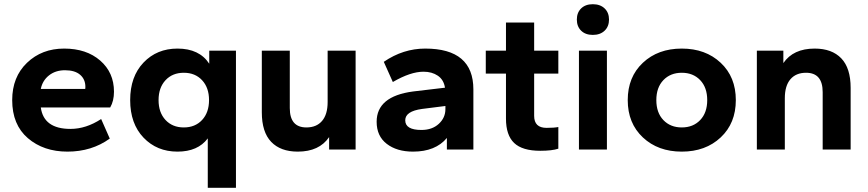

<svg xmlns="http://www.w3.org/2000/svg" viewBox="-20 -711 4127 913"><path d="M301 10Q187 10 112.5 -54Q38 -118 38 -235Q38 -345 108.5 -412.5Q179 -480 285 -480Q391 -480 456.5 -423Q522 -366 522 -275Q522 -231 504 -200H174Q188 -98 315 -98Q389 -98 461 -145L502 -52Q416 10 301 10ZM289 -377Q244 -377 213 -352.5Q182 -328 174 -288H385Q386 -290 386 -298Q386 -334 361 -355.5Q336 -377 289 -377Z M824 10Q726 10 662.5 -56.5Q599 -123 599 -235Q599 -347 662.5 -413.5Q726 -480 824 -480Q928 -480 975 -408V-470H1102V182H968V-53Q921 10 824 10ZM767 -140.5Q800 -105 854 -105Q908 -105 941 -140.5Q974 -176 974 -235Q974 -294 941 -329.5Q908 -365 854 -365Q800 -365 767 -329.5Q734 -294 734 -235Q734 -176 767 -140.5Z M1396 10Q1314 10 1269.5 -36.5Q1225 -83 1225 -177V-470H1358V-197Q1358 -105 1437 -105Q1485 -105 1511.5 -136Q1538 -167 1538 -226V-470H1671V0H1545V-59Q1498 10 1396 10Z M1944 10Q1867 10 1819 -27Q1771 -64 1771 -132Q1771 -253 1944 -276L2096 -294Q2090 -332 2062 -351Q2034 -370 1994 -370Q1932 -370 1848 -321L1805 -417Q1897 -480 2002 -480Q2231 -480 2231 -286V0H2105V-55Q2051 10 1944 10ZM1984 -93Q2035 -93 2066.5 -122Q2098 -151 2098 -192V-207L1987 -193Q1907 -182 1907 -139Q1907 -93 1984 -93Z M2549 6Q2464 6 2425 -31Q2386 -68 2386 -147V-361H2290V-470H2386V-604H2520V-470H2635V-361H2520V-160Q2520 -103 2579 -103Q2615 -103 2635 -107V-4Q2605 6 2549 6Z M2866 0H2733V-470H2866ZM2855 -565Q2834 -545 2799 -545Q2764 -545 2743.5 -565Q2723 -585 2723 -618Q2723 -651 2743.5 -671Q2764 -691 2799 -691Q2834 -691 2855 -671Q2876 -651 2876 -618Q2876 -585 2855 -565Z M3407 -57.5Q3335 10 3222 10Q3109 10 3037 -57.5Q2965 -125 2965 -235Q2965 -345 3037 -412.5Q3109 -480 3222 -480Q3335 -480 3407 -412.5Q3479 -345 3479 -235Q3479 -125 3407 -57.5ZM3134.5 -140Q3168 -105 3222 -105Q3276 -105 3309.5 -140Q3343 -175 3343 -235Q3343 -295 3309.5 -330Q3276 -365 3222 -365Q3168 -365 3134.5 -330Q3101 -295 3101 -235Q3101 -175 3134.5 -140Z M4025 0H3892V-273Q3892 -365 3813 -365Q3765 -365 3738.5 -334Q3712 -303 3712 -244V0H3579V-470H3705V-411Q3752 -480 3854 -480Q3936 -480 3980.5 -433.5Q4025 -387 4025 -293Z"/></svg>

Font: Gantari
Style: Bold
Weight: 700
Designer: Anugrah Pasau
Foundry: Lafontype
Version: Version 1.000